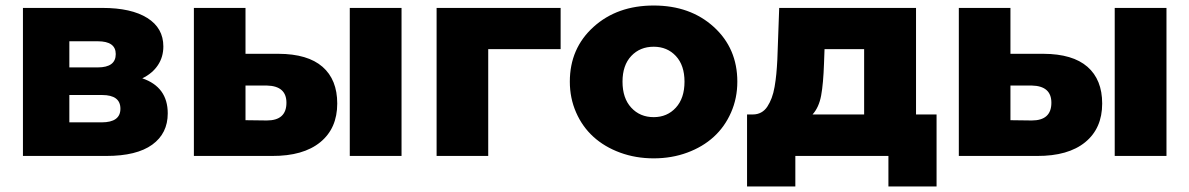

<svg xmlns="http://www.w3.org/2000/svg" viewBox="-20 -571 4355 703"><path d="M64 0V-542H355Q460.9 -542 519.5 -505.1Q578.1 -468.3 578.1 -400.9Q578.1 -362.3 558.1 -332.3Q538.1 -302.2 501 -284.2Q594.2 -252.4 594.2 -155.8Q594.2 -82.5 537.4 -41.3Q480.5 0 369.1 0ZM233.9 -123H352.1Q420.9 -123 420.9 -172.9Q420.9 -223.1 354 -223.1H233.9ZM233.9 -324.2H337.9Q403.8 -324.2 403.8 -373Q403.8 -419.9 337.9 -419.9H233.9Z M976.1 0H689.9V-542H878.9V-374H1000Q1106.9 -373.5 1160.9 -326.4Q1214.8 -279.3 1214.8 -191.9Q1214.8 -101.1 1152.6 -50.3Q1090.3 0.5 976.1 0ZM1260.7 0V-542H1450.2V0ZM957 -129.9Q1028.8 -129.9 1028.8 -194.8Q1028.8 -256.3 957 -257.8H878.9V-130.9Z M1578.6 0V-542H2032.7V-391.1H1767.6V0Z M2066.4 -272Q2066.4 -394 2153.1 -472.4Q2239.7 -550.8 2373.5 -550.8Q2507.3 -550.8 2593.5 -472.4Q2679.7 -394 2679.7 -272Q2679.7 -211.4 2656.7 -159.2Q2633.8 -106.9 2593.5 -70.1Q2553.2 -33.2 2496.3 -12.2Q2439.5 8.8 2373.5 8.8Q2307.6 8.8 2250.5 -12.2Q2193.4 -33.2 2152.8 -70.1Q2112.3 -106.9 2089.4 -159.2Q2066.4 -211.4 2066.4 -272ZM2373.5 -142.1Q2422.9 -142.1 2454.6 -176.8Q2486.3 -211.4 2486.3 -272Q2486.3 -332 2454.6 -366Q2422.9 -399.9 2373.5 -399.9Q2323.2 -399.9 2291.3 -366Q2259.3 -332 2259.3 -272Q2259.3 -211.4 2291.3 -176.8Q2323.2 -142.1 2373.5 -142.1Z M2715.3 111.8V-151.9H2736.3Q2753.4 -151.9 2766.8 -159.2Q2780.3 -166.5 2789.6 -180.7Q2798.8 -194.8 2805.4 -212.2Q2812 -229.5 2816.2 -253.4Q2820.3 -277.3 2822.5 -300.5Q2824.7 -323.7 2826.2 -353L2833 -542H3334V-151.9H3409.2V111.8H3232.9V0H2892.1V111.8ZM3144 -151.9V-391.1H2999L2997.1 -338.9Q2994.6 -265.1 2986.6 -221.4Q2978.5 -177.7 2955.1 -151.9Z M3776.9 0H3490.7V-542H3679.7V-374H3800.8Q3907.7 -373.5 3961.7 -326.4Q4015.6 -279.3 4015.6 -191.9Q4015.6 -101.1 3953.4 -50.3Q3891.1 0.5 3776.9 0ZM4061.5 0V-542H4251V0ZM3757.8 -129.9Q3829.6 -129.9 3829.6 -194.8Q3829.6 -256.3 3757.8 -257.8H3679.7V-130.9Z"/></svg>

Font: Montserrat ExtraBold
Style: Regular
Weight: 800
Designer: Julieta Ulanovsky
Foundry: Julieta Ulanovsky
Version: Version 9.000